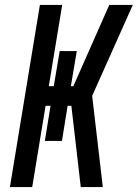

<svg xmlns="http://www.w3.org/2000/svg" viewBox="-20 -755 556 775"><path d="M306 0 268 -328H253L230 -186H161L184 -328H164L110 0H20L141 -735H231L177 -407H197L221 -549H290L266 -407H276L421 -735H516L352 -368L395 0Z"/></svg>

Font: Iosevka Semibold Oblique
Style: Regular
Weight: 600
Italic angle: -9°
Monospace: yes
Designer: Belleve Invis
Foundry: Belleve Invis
Version: Version 32.5.0; ttfautohint (v1.8.4)